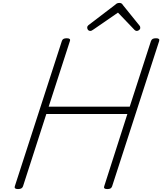

<svg xmlns="http://www.w3.org/2000/svg" viewBox="-20 -1276 1107 1310"><path d="M103 14Q75 14 81 -5L402 -996Q405 -1006 413 -1010.5Q421 -1015 435 -1015Q464 -1015 457 -996L312 -548H865L1010 -996Q1014 -1006 1021.5 -1010.5Q1029 -1015 1045 -1015Q1072 -1015 1066 -996L745 -5Q742 4 735 9Q728 14 712 14Q684 14 691 -5L849 -498H296L137 -5Q134 4 126 9Q118 14 103 14ZM595 -1065Q586 -1065 580.5 -1072Q575 -1079 575 -1087Q575 -1093 577 -1096.5Q579 -1100 583 -1104L764 -1242Q773 -1251 780 -1253.5Q787 -1256 795 -1256Q802 -1256 808 -1253Q814 -1250 819 -1241L932 -1101Q935 -1098 936 -1093.5Q937 -1089 937 -1086Q937 -1077 929 -1071Q921 -1065 914 -1065Q908 -1065 903 -1068Q898 -1071 894 -1076L785 -1190L618 -1075Q611 -1070 606 -1067.5Q601 -1065 595 -1065Z"/></svg>

Font: Playwrite RO ExtraLight
Style: Regular
Weight: 250
Version: Version 1.002